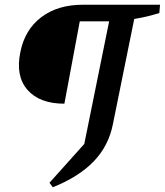

<svg xmlns="http://www.w3.org/2000/svg" viewBox="-20 -670 696 811"><path d="M203 121 189 102 336 -62 441 -580H317L252 -232Q147 -232 96 -290.5Q45 -349 66 -450Q85 -545 154.5 -597.5Q224 -650 330 -650H656L653 -615Q599 -598 547 -590L457 -146Q439 -54 376 11.5Q313 77 203 121Z"/></svg>

Font: Piazzolla Medium
Style: Italic
Weight: 500
Italic angle: -11.3°
Designer: Juan Pablo del Peral
Foundry: Huerta Tipografica
Version: Version 1.330